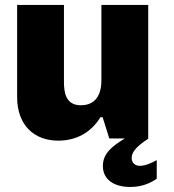

<svg xmlns="http://www.w3.org/2000/svg" viewBox="-20 -556 698 771"><path d="M418.9 0H481.4C428.7 31.7 393.1 61 393.1 110.4C393.1 166 438.5 194.8 503.4 194.8C547.4 194.8 582.5 180.7 609.4 161.6V86.9C589.8 98.1 564 109.9 541.5 109.9C522 109.9 508.8 97.7 508.8 78.1C508.8 50.3 535.6 27.3 576.7 0H575.2V-536.1H387.2V-233.9C387.2 -155.3 346.2 -133.3 304.7 -133.3C241.7 -133.3 236.8 -188.5 236.8 -228.5V-536.1H48.8V-166C48.8 -55.7 114.7 8.8 213.9 8.8C287.1 8.8 346.2 -24.4 383.3 -85.4H392.1Z"/></svg>

Font: Wand UI Pro Black
Style: Regular
Weight: 900
Designer: Andreas Faust
Version: Version 1.003;FEAKit 1.0